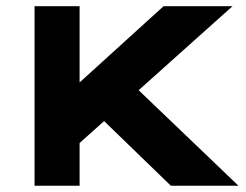

<svg xmlns="http://www.w3.org/2000/svg" viewBox="-20 -596 790 616"><path d="M90.8 -576.2H235.4V-331.5L504.9 -576.2H726.1L424.8 -306.6L745.1 0H528.3L314 -207.5L235.4 -137.2V0H90.8Z"/></svg>

Font: Krona One
Style: Regular
Weight: 400
Version: Version 1.003